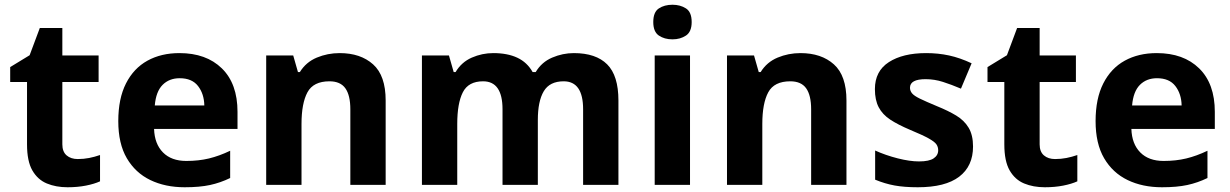

<svg xmlns="http://www.w3.org/2000/svg" viewBox="-20 -780 5188 810"><path d="M308 -109Q333 -109 356 -113.5Q379 -118 402 -126V-15Q378 -4 342.5 3Q307 10 265 10Q216 10 177.5 -6Q139 -22 116.5 -61Q94 -100 94 -171V-434H23V-497L105 -547L148 -662H243V-546H396V-434H243V-171Q243 -140 261 -124.5Q279 -109 308 -109Z M737 -556Q850 -556 916 -491.5Q982 -427 982 -308V-236H630Q632 -173 667.5 -137Q703 -101 766 -101Q818 -101 861.5 -111.5Q905 -122 951 -144V-29Q910 -9 866 0.5Q822 10 759 10Q677 10 614 -20.5Q551 -51 515 -112.5Q479 -174 479 -269Q479 -364 511.5 -428Q544 -492 602 -524Q660 -556 737 -556ZM738 -450Q694 -450 666 -422Q638 -394 633 -335H842Q841 -384 815.5 -417Q790 -450 738 -450Z M1413 -556Q1501 -556 1554 -508.5Q1607 -461 1607 -356V0H1458V-319Q1458 -378 1437 -407.5Q1416 -437 1370 -437Q1302 -437 1277 -390.5Q1252 -344 1252 -257V0H1103V-546H1217L1237 -476H1245Q1271 -518 1316.5 -537Q1362 -556 1413 -556Z M2401 -556Q2494 -556 2541.5 -508.5Q2589 -461 2589 -356V0H2440V-319Q2440 -437 2358 -437Q2299 -437 2274 -395Q2249 -353 2249 -274V0H2100V-319Q2100 -437 2018 -437Q1956 -437 1932.5 -390.5Q1909 -344 1909 -257V0H1760V-546H1874L1894 -476H1902Q1927 -518 1970.5 -537Q2014 -556 2061 -556Q2121 -556 2162.5 -536.5Q2204 -517 2227 -476H2240Q2265 -518 2309.5 -537Q2354 -556 2401 -556Z M2817 -760Q2850 -760 2874 -744.5Q2898 -729 2898 -687Q2898 -646 2874 -630Q2850 -614 2817 -614Q2783 -614 2759.5 -630Q2736 -646 2736 -687Q2736 -729 2759.5 -744.5Q2783 -760 2817 -760ZM2891 -546V0H2742V-546Z M3357 -556Q3445 -556 3498 -508.5Q3551 -461 3551 -356V0H3402V-319Q3402 -378 3381 -407.5Q3360 -437 3314 -437Q3246 -437 3221 -390.5Q3196 -344 3196 -257V0H3047V-546H3161L3181 -476H3189Q3215 -518 3260.5 -537Q3306 -556 3357 -556Z M4085 -162Q4085 -79 4026.5 -34.5Q3968 10 3852 10Q3795 10 3754 2.5Q3713 -5 3672 -22V-145Q3716 -125 3767 -112Q3818 -99 3857 -99Q3900 -99 3919 -112Q3938 -125 3938 -146Q3938 -160 3930.5 -171Q3923 -182 3898 -196Q3873 -210 3820 -232Q3768 -254 3735.5 -275.5Q3703 -297 3687 -327.5Q3671 -358 3671 -404Q3671 -480 3730 -518Q3789 -556 3887 -556Q3938 -556 3984 -546Q4030 -536 4079 -513L4034 -406Q3994 -423 3958 -434.5Q3922 -446 3885 -446Q3819 -446 3819 -410Q3819 -397 3827.5 -386.5Q3836 -376 3860.5 -364Q3885 -352 3933 -332Q3980 -313 4014 -292.5Q4048 -272 4066.5 -241Q4085 -210 4085 -162Z M4431 -109Q4456 -109 4479 -113.5Q4502 -118 4525 -126V-15Q4501 -4 4465.5 3Q4430 10 4388 10Q4339 10 4300.5 -6Q4262 -22 4239.5 -61Q4217 -100 4217 -171V-434H4146V-497L4228 -547L4271 -662H4366V-546H4519V-434H4366V-171Q4366 -140 4384 -124.5Q4402 -109 4431 -109Z M4860 -556Q4973 -556 5039 -491.5Q5105 -427 5105 -308V-236H4753Q4755 -173 4790.5 -137Q4826 -101 4889 -101Q4941 -101 4984.5 -111.5Q5028 -122 5074 -144V-29Q5033 -9 4989 0.5Q4945 10 4882 10Q4800 10 4737 -20.5Q4674 -51 4638 -112.5Q4602 -174 4602 -269Q4602 -364 4634.5 -428Q4667 -492 4725 -524Q4783 -556 4860 -556ZM4861 -450Q4817 -450 4789 -422Q4761 -394 4756 -335H4965Q4964 -384 4938.5 -417Q4913 -450 4861 -450Z"/></svg>

Font: Noto Sans
Style: Bold
Weight: 700
Designer: Monotype Design Team
Foundry: Monotype Imaging Inc.
Version: Version 2.000;GOOG;noto-source:20170915:90ef993387c0; ttfaut